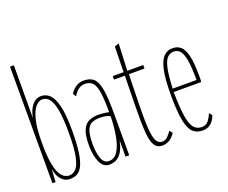

<svg xmlns="http://www.w3.org/2000/svg" viewBox="-111 -841 1223 1029"><g transform="rotate(-20 500.0 -326.5)"><path d="M128 11Q104 11 87.5 -3Q71 -17 62.5 -37Q54 -57 52 -74L48 0H30V-665H52L51 -364Q59 -408 80 -434Q101 -460 132 -460Q160 -460 181 -439.5Q202 -419 214 -369Q226 -319 226 -229Q226 -153 219 -105.5Q212 -58 199 -32.5Q186 -7 168 2Q150 11 128 11ZM130 -8Q151 -8 168 -25Q185 -42 195 -88.5Q205 -135 205 -225Q205 -306 196.5 -353Q188 -400 172 -420.5Q156 -441 132 -441Q113 -442 94 -421Q75 -400 63 -352.5Q51 -305 51 -223Q51 -151 58.5 -108Q66 -65 78.5 -43.5Q91 -22 104.5 -15Q118 -8 130 -8Z M352 11Q317 11 300 -28Q283 -67 283 -122Q283 -184 297.5 -213.5Q312 -243 336 -252Q360 -261 386 -261Q398 -261 415.5 -259Q433 -257 446 -254Q446 -325 440 -366Q434 -407 418.5 -424Q403 -441 374 -441Q354 -441 338 -429Q322 -417 308 -394L297 -413Q329 -460 374 -460Q411 -460 431 -442Q451 -424 459.5 -377Q468 -330 468 -243V0H447V-93Q427 11 352 11ZM304 -123Q304 -74 316 -41Q328 -8 356 -8Q389 -8 408 -39.5Q427 -71 436 -122Q445 -173 446 -231Q434 -238 418 -240.5Q402 -243 389 -243Q364 -243 345 -236Q326 -229 315 -203.5Q304 -178 304 -123Z M654 12Q625 12 610 -11Q595 -34 591 -90.5Q587 -147 589 -248L592 -409H530V-429H592L595 -574L620 -583L613 -429H704V-409H615L611 -243Q609 -153 612.5 -102Q616 -51 627 -30Q638 -9 658 -8Q678 -7 692 -22Q706 -37 715 -50L728 -33Q711 -8 692.5 2Q674 12 654 12Z M885 10Q852 10 830.5 -9Q809 -28 798.5 -79.5Q788 -131 788 -227Q788 -320 799.5 -370.5Q811 -421 832.5 -441Q854 -461 883 -460Q909 -460 927.5 -444Q946 -428 956 -387.5Q966 -347 966 -271Q966 -261 966 -253Q966 -245 965 -237H808Q809 -147 817 -97.5Q825 -48 842 -28.5Q859 -9 886 -9Q911 -9 924.5 -26.5Q938 -44 947 -66L960 -50Q951 -23 932.5 -6.5Q914 10 885 10ZM809 -256H945Q945 -329 938 -369Q931 -409 917 -425Q903 -441 881 -441Q861 -441 845.5 -426Q830 -411 821 -371Q812 -331 809 -256Z"/></g></svg>

Font: Inconsolata UltraCondensed ExtraLight
Style: Regular
Weight: 200
Width: 1
Monospace: yes
Designer: Raph Levien, Cyreal, Brenton Simpson
Foundry: Raph Levien, Cyreal, Google
Version: Version 3.100; ttfautohint (v1.8.4.7-5d5b)